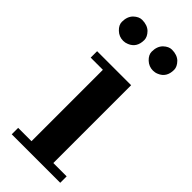

<svg xmlns="http://www.w3.org/2000/svg" viewBox="-236 -766 805 805"><g transform="rotate(45 166.5 -363.0)"><path d="M320.3 -672.4Q320.3 -627.4 283.2 -612.3Q272 -607.4 259.8 -607.4Q235.4 -607.4 217.5 -624.3Q199.7 -641.1 199.7 -660.2Q199.7 -691.4 217.3 -709Q235.4 -726.1 253.9 -726.1Q284.7 -726.1 302.7 -709Q320.3 -690.9 320.3 -672.4ZM143.6 -672.4Q143.6 -627.4 106.4 -612.3Q95.2 -607.4 83 -607.4Q58.6 -607.4 40.8 -624.3Q22.9 -641.1 22.9 -660.2Q22.9 -691.4 40.5 -709Q58.6 -726.1 77.1 -726.1Q107.9 -726.1 126 -709Q143.6 -690.9 143.6 -672.4ZM29.8 -38.1H108.9V-461.4H36.6V-499.5H238.3V-38.1H317.4V0H29.8Z"/></g></svg>

Font: Cantata One
Style: Regular
Weight: 400
Designer: Joana Maria Correia da Silva
Foundry: Joana Maria Correia da Silva
Version: Version 1.002